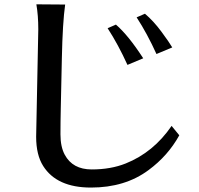

<svg xmlns="http://www.w3.org/2000/svg" viewBox="-20 -803 913 879"><path d="M145.5 -176.8Q145.5 -176.8 155.3 -668.9Q155.3 -732.4 146.5 -783.2L278.3 -782.2Q266.6 -699.2 263.2 -536.6Q259.8 -374 258.3 -309.6Q256.8 -245.1 256.8 -188Q256.8 -130.9 276.4 -94.7Q312.5 -27.3 399.9 -27.3Q487.3 -27.3 555.7 -54.7Q682.6 -105.5 765.6 -226.6L800.8 -183.6Q749 -89.8 660.2 -24.4Q552.7 55.7 396.5 55.7Q240.2 55.7 177.7 -43Q145.5 -93.8 145.5 -176.8ZM472.7 -673.8 510.7 -690.4Q567.4 -641.6 635.7 -536.1L563.5 -505.9Q521.5 -598.6 472.7 -673.8ZM605.5 -723.6 643.6 -740.2Q683.6 -706.1 719.2 -657.7Q754.9 -609.4 768.6 -585.9L696.3 -555.7Q654.3 -648.4 605.5 -723.6Z"/></svg>

Font: GenEi LateMin P v2
Style: Medium
Weight: 500
Designer: o_tamon (Modified)
Foundry: o_tamon / Adobe Systems Incorporated / FONT 910 / Philipp H. Poll
Version: Version 2.1;Original Version 1.004